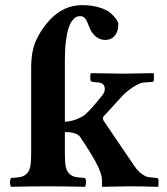

<svg xmlns="http://www.w3.org/2000/svg" viewBox="-20 -718 643 740"><path d="M100.1 -456.1Q100.1 -520 118.7 -561.5Q137.2 -603.5 170.9 -640.1Q224.1 -698.2 296.9 -698.2Q334 -698.2 363 -689.2Q392.1 -680.2 406.7 -667.2Q421.4 -654.3 428.7 -643.1Q436 -631.8 436 -624Q436 -596.2 422.1 -580.1Q408.2 -564 386.2 -564Q364.3 -564 348.1 -578.1Q332 -592.3 324.2 -613.8Q314.5 -639.6 307.6 -647.7Q300.8 -655.8 288.1 -655.8Q280.3 -655.8 273.4 -652.3Q266.6 -648.9 258.3 -638.2Q250 -627.4 244.1 -609.6Q238.3 -591.8 234.1 -560.3Q230 -528.8 230 -486.8V-249Q250.5 -249 274.4 -258.3Q298.3 -267.6 309.1 -277.3Q331.5 -296.9 373 -349.1Q384.3 -363.3 384 -375.2Q383.8 -387.2 377 -393.1Q370.1 -398.9 361.8 -399.9L340.8 -401.9Q328.1 -402.8 328.1 -412.1V-434.1L333 -436Q419.9 -434.1 455.1 -434.1L569.8 -436L573.2 -434.1V-412.1Q573.2 -406.2 571.3 -404.3Q569.3 -402.3 563 -401.9L533.2 -399.9Q519.5 -398.9 496.1 -384.3Q472.7 -369.6 454.1 -351.1L378.9 -269Q373 -261.7 381.8 -249L498 -78.1Q510.3 -59.6 526.1 -47.9Q542 -36.1 554.2 -35.2L583 -32.2Q590.8 -31.2 590.8 -25.9V0L587.9 2Q518.1 0 479 0L375 2L373 0V-25.9Q373 -43.9 356.9 -78.1Q340.3 -113.3 289.1 -189.9Q275.9 -209 230 -209V-127Q230 -95.2 233.2 -77.4Q236.3 -59.6 246.1 -49.6Q255.9 -39.6 268.8 -36.4Q281.7 -33.2 307.1 -32.2Q311.5 -27.8 311.5 -15.1Q311.5 -2.4 307.1 2Q221.2 0 165 0Q106.9 0 22.9 2Q18.6 -2.4 18.6 -15.1Q18.6 -27.8 22.9 -32.2Q48.3 -33.2 61.3 -36.4Q74.2 -39.6 84 -49.6Q93.8 -59.6 96.9 -77.4Q100.1 -95.2 100.1 -127Z"/></svg>

Font: Linux Libertine G
Style: Bold
Weight: 700
Designer: Philipp H. Poll
Foundry: Philipp H. Poll
Version: Version 5.0.3